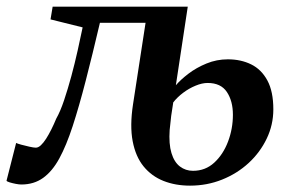

<svg xmlns="http://www.w3.org/2000/svg" viewBox="-52 -558 890 589"><path d="M424.5 -488H254.5Q231.5 -390 211 -310.5Q190.5 -231 171 -171.2Q151.5 -111.5 130 -72Q108.5 -32.5 80.2 -12.2Q52 8 13.5 8Q6.5 8 -3.8 6Q-14 4 -22.2 1.5Q-30.5 -1 -32 -3.5L-2.5 -119.5Q1 -117.5 13 -114.2Q25 -111 38.2 -108Q51.5 -105 58 -105Q65.5 -105 73.5 -112.5Q81.5 -120 89.5 -132.5Q97.5 -145 105.5 -161Q113.5 -177 120.5 -194Q133 -216 144.5 -250.2Q156 -284.5 166.8 -324.2Q177.5 -364 186.2 -403Q195 -442 201.5 -474L103 -498.5L109.5 -537.5H524ZM531 11.5Q486 11.5 449.5 -3Q413 -17.5 388.5 -47.5Q364 -77.5 355 -124.8Q346 -172 356 -237.5L395 -491L438 -517.5L524 -537.5L487.5 -296.5Q502 -313.5 526.2 -332Q550.5 -350.5 581.5 -363.2Q612.5 -376 647 -376Q687 -376 718.5 -360.5Q750 -345 768.2 -311.2Q786.5 -277.5 786.5 -222.5Q786.5 -175 766.2 -132.8Q746 -90.5 710.8 -58Q675.5 -25.5 629.2 -7Q583 11.5 531 11.5ZM540 -34Q578 -34 605.2 -59Q632.5 -84 647.5 -123.5Q662.5 -163 662.5 -206Q662.5 -248 644 -275.8Q625.5 -303.5 585 -303.5Q568 -303.5 548 -295.2Q528 -287 510 -273.5Q492 -260 479.5 -244Q476 -224 473.2 -202.8Q470.5 -181.5 468.5 -159.5Q465.5 -116.5 474 -88.5Q482.5 -60.5 500 -47.2Q517.5 -34 540 -34Z"/></svg>

Font: Merriweather 60pt SemiBold
Style: Italic
Weight: 600
Italic angle: -7.8°
Version: Version 2.101